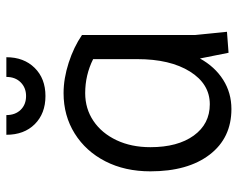

<svg xmlns="http://www.w3.org/2000/svg" viewBox="-92 -642 748 604"><g transform="rotate(-90 282.0 -340.0)"><path d="M241 14Q150 14 97.5 -54.5Q45 -123 45 -241Q45 -321 76.5 -382.5Q108 -444 164 -479Q220 -514 291 -514Q337 -514 386.5 -498Q436 -482 474 -456V-100L484 0L418 5L400 -85Q374 -38 333 -12Q292 14 241 14ZM256 -54Q320 -54 359 -116.5Q398 -179 398 -282V-421Q348 -446 291 -446Q242 -446 203.5 -420Q165 -394 143 -347.5Q121 -301 121 -241Q121 -155 157.5 -104.5Q194 -54 256 -54ZM282 -571Q227 -571 193.5 -604.5Q160 -638 160 -694H222Q222 -666 238.5 -649Q255 -632 282 -632Q308 -632 325 -649Q342 -666 342 -694H404Q404 -639 370.5 -605Q337 -571 282 -571Z"/></g></svg>

Font: Imprima
Style: Regular
Weight: 400
Designer: Eduardo Tunni
Foundry: Eduardo Tunni
Version: Version 1.002; ttfautohint (v1.8.4.7-5d5b);gftools[0.9.23]